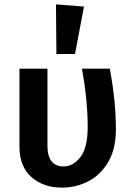

<svg xmlns="http://www.w3.org/2000/svg" viewBox="-20 -843 604 878"><path d="M510 -251Q510 -161 474.5 -101.5Q439 -42 383 -13.5Q327 15 263 15Q179 15 124 -33Q69 -81 69 -173V-529H197V-177Q197 -82 271 -82Q315 -82 348 -125Q381 -168 381 -262Q381 -382 355 -529H482Q510 -382 510 -251ZM364 -813 323 -596H238L236 -823Z"/></svg>

Font: Fira Sans Medium
Style: Regular
Weight: 500
Designer: bBox Type GmbH & Carrois Corporate GbR & Edenspiekermann AG
Foundry: bBox Type GmbH & Carrois Corporate GbR & Edenspiekermann AG
Version: Version 4.301